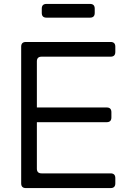

<svg xmlns="http://www.w3.org/2000/svg" viewBox="-20 -959 652 979"><path d="M112 0Q88 0 88 -24V-721Q88 -745 112 -745H544Q568 -745 568 -721V-694Q568 -670 544 -670H192Q168 -670 168 -646V-411H524Q548 -411 548 -387V-360Q548 -336 524 -336H168V-99Q168 -75 192 -75H544Q568 -75 568 -51V-24Q568 0 544 0ZM217 -869Q193 -869 193 -893V-915Q193 -939 217 -939H439Q463 -939 463 -915V-893Q463 -869 439 -869Z"/></svg>

Font: Pitagon Sans Text
Style: Regular
Weight: 400
Designer: Travis Tran
Foundry: Pitagon
Version: Version 1.001; ttfautohint (v1.8.4.7-5d5b);gftools[0.9.26]